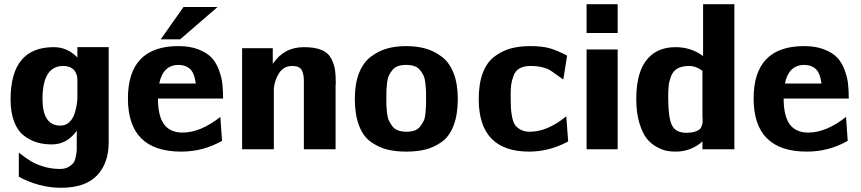

<svg xmlns="http://www.w3.org/2000/svg" viewBox="-20 -706 4071 908"><path d="M30 -236Q30 -483 234 -483Q299 -483 346 -434V-483H494V-33Q494 66 438.5 124Q383 182 269 182Q166 182 69 130V16Q103 42 125.5 56Q148 70 185 81.5Q222 93 264 93Q288 93 304 83.5Q320 74 327.5 64Q335 54 339 32Q343 10 343 3Q343 -4 343 -26V-88Q297 -23 225 -23Q186 -23 153.5 -33Q121 -43 92 -65.5Q63 -88 46.5 -131.5Q30 -175 30 -236ZM181 -238Q181 -112 266 -112Q290 -112 307 -127.5Q324 -143 332 -167Q340 -191 343 -211Q346 -231 346 -249V-310V-316Q346 -322 346 -326Q346 -330 345.5 -337.5Q345 -345 343 -350.5Q341 -356 338 -363Q335 -370 330 -375Q325 -380 318 -384.5Q311 -389 301 -391.5Q291 -394 279 -394Q181 -394 181 -238Z M740 -520 848 -673H1009L832 -520ZM585 -240Q585 -488 824 -488Q878 -488 918 -472.5Q958 -457 980 -434Q1002 -411 1015 -376Q1028 -341 1031.5 -310Q1035 -279 1035 -240H727Q727 -159 755 -119Q784 -79 843 -79Q928 -79 1022 -153L1030 -40Q941 11 837 11Q585 11 585 -240ZM733 -311H906Q899 -363 877.5 -381Q856 -399 825 -399Q751 -399 733 -311Z M1125 0V-478H1270V-404Q1323 -483 1417 -483Q1468 -483 1500 -470Q1532 -457 1546 -430Q1560 -403 1564 -378Q1568 -353 1568 -312Q1568 -310 1567.5 -306.5Q1567 -303 1567 -302V0H1417V-323Q1417 -358 1406 -376Q1395 -394 1362 -394Q1322 -394 1300.5 -361Q1279 -328 1275 -288V0Z M1658 -239Q1658 -310 1678 -360.5Q1698 -411 1734 -438Q1770 -465 1810.5 -476.5Q1851 -488 1901 -488Q1951 -488 1992 -476.5Q2033 -465 2069 -438Q2105 -411 2125 -360.5Q2145 -310 2145 -239Q2145 -164 2125 -112Q2105 -60 2068.5 -34.5Q2032 -9 1992.5 1Q1953 11 1901 11Q1850 11 1810.5 1Q1771 -9 1734.5 -34.5Q1698 -60 1678 -112Q1658 -164 1658 -239ZM1807 -241Q1807 -218 1807.5 -204.5Q1808 -191 1810.5 -169.5Q1813 -148 1819.5 -135Q1826 -122 1835.5 -109Q1845 -96 1862 -89.5Q1879 -83 1902 -83Q1925 -83 1941.5 -89Q1958 -95 1968 -109Q1978 -123 1984 -135Q1990 -147 1992 -169.5Q1994 -192 1994.5 -204Q1995 -216 1995 -241Q1995 -266 1994.5 -279Q1994 -292 1991.5 -314Q1989 -336 1983 -348.5Q1977 -361 1967 -374Q1957 -387 1940.5 -393Q1924 -399 1901 -399Q1878 -399 1861.5 -393Q1845 -387 1835 -374Q1825 -361 1819 -348.5Q1813 -336 1810.5 -314Q1808 -292 1807.5 -279Q1807 -266 1807 -241Z M2244 -237Q2244 -310 2263 -360.5Q2282 -411 2317.5 -438Q2353 -465 2394 -476.5Q2435 -488 2487 -488Q2542 -488 2577 -478.5Q2612 -469 2662 -443L2644 -330Q2630 -339 2610.5 -353.5Q2591 -368 2579.5 -375Q2568 -382 2544.5 -388Q2521 -394 2488 -394Q2457 -394 2437 -382.5Q2417 -371 2408.5 -347.5Q2400 -324 2397.5 -305.5Q2395 -287 2395 -256Q2395 -220 2396 -198.5Q2397 -177 2402 -152Q2407 -127 2416.5 -114Q2426 -101 2443.5 -92Q2461 -83 2486 -83Q2569 -83 2658 -156L2667 -37Q2577 11 2483 11Q2244 11 2244 -237Z M2754 0V-472H2901V0ZM2754 -550V-686H2901V-550Z M2989 -238Q2989 -385 3059 -444H3058Q3104 -483 3175 -483Q3248 -483 3305 -441V-686H3453V0H3302V-18V-37Q3248 11 3175 11Q3154 11 3134 7.5Q3114 4 3086 -11Q3058 -26 3038 -51.5Q3018 -77 3003.5 -125Q2989 -173 2989 -238ZM3140 -249Q3140 -150 3157.5 -114Q3175 -78 3226 -78Q3248 -78 3263.5 -82.5Q3279 -87 3286.5 -92.5Q3294 -98 3298 -109Q3302 -120 3302.5 -125Q3303 -130 3303 -142L3302 -155V-371Q3272 -394 3238 -394Q3205 -394 3184 -382Q3163 -370 3154 -346.5Q3145 -323 3142.5 -302.5Q3140 -282 3140 -249Z M3544 -240Q3544 -488 3783 -488Q3837 -488 3877 -472.5Q3917 -457 3939 -434Q3961 -411 3974 -376Q3987 -341 3990.5 -310Q3994 -279 3994 -240H3686Q3686 -159 3714 -119Q3743 -79 3802 -79Q3887 -79 3981 -153L3989 -40Q3900 11 3796 11Q3544 11 3544 -240ZM3692 -311H3865Q3858 -363 3836.5 -381Q3815 -399 3784 -399Q3710 -399 3692 -311Z"/></svg>

Font: Coval
Style: Black
Weight: 1000
Foundry: Context Ltd
Version: Version 001.000